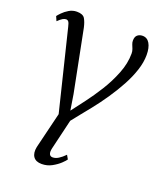

<svg xmlns="http://www.w3.org/2000/svg" viewBox="-148 -661 858 1010"><g transform="rotate(20 281.0 -156.0)"><path d="M310 -140Q341 -181 373.8 -233.2Q406.5 -285.5 429.2 -343Q452 -400.5 452 -455.5Q452 -469 447.8 -480Q443.5 -491 439.2 -501.5Q435 -512 435 -522Q435 -544 446.5 -553.8Q458 -563.5 475 -563.5Q501 -563.5 515 -539.8Q529 -516 529 -475.5Q529 -434.5 514.2 -389.5Q499.5 -344.5 474.5 -298.2Q449.5 -252 418.2 -205.8Q387 -159.5 353 -117Q331.5 -90.5 309.8 -63.5Q288 -36.5 269.5 -13L229.5 155.5Q224.5 177 229.5 188.2Q234.5 199.5 248 199.5Q264 199.5 280.5 189.2Q297 179 315 160.5L327.5 182.5Q323 190 305.5 206.8Q288 223.5 262 237.8Q236 252 205.5 252Q172.5 252 158.5 231.8Q144.5 211.5 151.5 176.5L200.5 -25L90.5 -474Q86 -494 80.8 -500.8Q75.5 -507.5 67 -507.5Q58.5 -507.5 48.5 -501.8Q38.5 -496 22.5 -480.5L11.5 -505.5Q15.5 -511.5 29.5 -526Q43.5 -540.5 63.5 -552.5Q83.5 -564.5 107 -564.5Q141 -564.5 152 -546Q163 -527.5 169.5 -497.5L238 -151L252 -63.5Z"/></g></svg>

Font: Merriweather 24pt Light
Style: Italic
Weight: 300
Italic angle: -7.8°
Version: Version 2.101